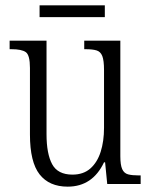

<svg xmlns="http://www.w3.org/2000/svg" viewBox="-20 -688 566 718"><path d="M233 10Q164 10 128 -36Q92 -82 92 -185V-434Q92 -482 76.5 -493Q61 -504 23 -504H16V-536H154V-186Q154 -113 175 -74Q196 -35 251 -35Q292 -35 318 -58Q344 -81 356.5 -120.5Q369 -160 369 -210V-426Q369 -462 362.5 -478.5Q356 -495 341 -499.5Q326 -504 300 -504H295V-536H430V-104Q430 -71 437 -55.5Q444 -40 459 -36Q474 -32 499 -32H506V0H381L373 -81H369Q326 10 233 10ZM128 -624V-668H372V-624Z"/></svg>

Font: Noto Serif Condensed Light
Style: Regular
Weight: 300
Width: 3
Designer: Monotype Design Team
Foundry: Monotype Imaging Inc.
Version: Version 2.013